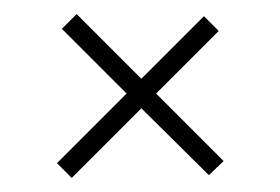

<svg xmlns="http://www.w3.org/2000/svg" viewBox="-20 -442 398 273"><path d="M82 -189 61 -210 160 -309 68 -401 89 -422 181 -330 270 -419 291 -398 202 -309 298 -213 277 -193 181 -288Z"/></svg>

Font: Smooch Sans
Style: Regular
Weight: 400
Designer: Robert E. Leuschke
Foundry: Robert E. Leuschke
Version: Version 1.010; ttfautohint (v1.8.3)